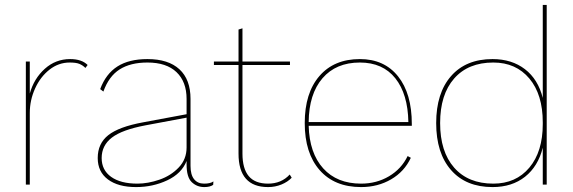

<svg xmlns="http://www.w3.org/2000/svg" viewBox="-20 -750 2326 780"><path d="M336 -486 327 -474Q316 -485 302.5 -490.5Q289 -496 263 -496Q218 -496 181 -467Q144 -438 122.5 -390.5Q101 -343 101 -291V0H85V-500H101V-370Q118 -431 162 -470.5Q206 -510 265 -510Q312 -510 336 -486Z M847 -13 846 1Q833 10 810 10Q780 10 759 -10Q738 -30 738 -82V-96Q718 -45 659.5 -17.5Q601 10 533 10Q460 10 418.5 -21Q377 -52 377 -108Q377 -167 420 -201Q463 -235 561 -253L738 -286V-348Q738 -418 697 -457Q656 -496 579 -496Q510 -496 466 -468Q422 -440 400 -378L387 -388Q410 -450 457 -480Q504 -510 579 -510Q664 -510 709 -468.5Q754 -427 754 -348V-76Q754 -40 768.5 -22Q783 -4 809 -4Q835 -4 847 -13ZM738 -151V-272L572 -241Q476 -223 434.5 -191Q393 -159 393 -108Q393 -59 431.5 -31.5Q470 -4 538 -4Q581 -4 627.5 -20Q674 -36 706 -69.5Q738 -103 738 -151Z M1165 -28Q1149 -11 1123.5 -0.5Q1098 10 1069 10Q949 10 949 -126V-486H849V-500H949V-630L965 -635V-500H1158V-486H965V-126Q965 -65 990.5 -34.5Q1016 -4 1069 -4Q1123 -4 1157 -41Z M1653 -239H1234Q1237 -128 1293 -66Q1349 -4 1447 -4Q1510 -4 1560.5 -34Q1611 -64 1636 -116L1649 -109Q1623 -53 1569 -21.5Q1515 10 1447 10Q1339 10 1278.5 -59Q1218 -128 1218 -250Q1218 -372 1277.5 -441Q1337 -510 1442 -510Q1541 -510 1597 -440Q1653 -370 1653 -246ZM1234 -254H1639Q1637 -368 1586 -432Q1535 -496 1442 -496Q1345 -496 1290 -432Q1235 -368 1234 -254Z M2201 -730V0H2185V-150Q2166 -74 2113 -32Q2060 10 1981 10Q1873 10 1812.5 -59Q1752 -128 1752 -250Q1752 -372 1812.5 -441Q1873 -510 1981 -510Q2059 -510 2112.5 -469Q2166 -428 2185 -352V-730ZM2185 -246V-253Q2185 -366 2130.5 -431Q2076 -496 1984 -496Q1882 -496 1825 -431Q1768 -366 1768 -250Q1768 -134 1825 -69Q1882 -4 1984 -4Q2076 -4 2130.5 -69Q2185 -134 2185 -246Z"/></svg>

Font: Work Sans Hairline
Style: Regular
Weight: 400
Designer: Wei Huang
Foundry: Wei Huang
Version: Version 1.032